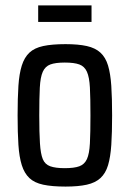

<svg xmlns="http://www.w3.org/2000/svg" viewBox="-20 -681 478 709"><path d="M222 8Q172 8 139.5 1Q107 -6 88.5 -23.5Q70 -41 60.5 -71Q51 -101 48 -146Q45 -191 45 -255Q45 -319 48 -364Q51 -409 60.5 -439Q70 -469 88.5 -486.5Q107 -504 139.5 -511Q172 -518 222 -518Q269 -518 300.5 -511Q332 -504 351 -486.5Q370 -469 379 -439Q388 -409 391 -364Q394 -319 394 -255Q394 -191 391 -146Q388 -101 379 -71Q370 -41 351 -23.5Q332 -6 300.5 1Q269 8 222 8ZM219 -60Q254 -60 273 -67Q292 -74 301 -93.5Q310 -113 312 -152Q314 -191 314 -255Q314 -319 312 -357.5Q310 -396 301 -416Q292 -436 273 -443Q254 -450 219 -450Q185 -450 166 -443Q147 -436 138 -416Q129 -396 127 -357Q125 -318 125 -255Q125 -191 127.5 -152Q130 -113 138 -93.5Q146 -74 165.5 -67Q185 -60 219 -60ZM121 -600V-661H318V-600Z"/></svg>

Font: Saira Condensed Medium
Style: Regular
Weight: 500
Width: 3
Designer: Hector Gatti with collaboration of the Omnibus-Type team
Foundry: Omnibus-Type
Version: Version 1.101